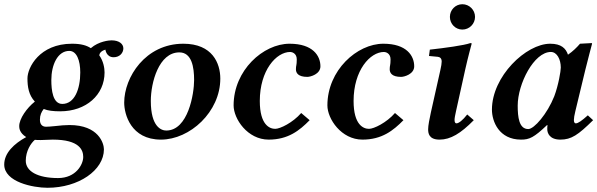

<svg xmlns="http://www.w3.org/2000/svg" viewBox="-20 -651 2828 909"><path d="M475 -308C475 -328 470 -361 450 -389C451 -397 456 -409 479 -416C479 -416 483 -380 518 -380C547 -380 564 -401 564 -422C564 -443 544 -460 508 -460C497 -460 448 -456 410 -423C390 -436 364 -444 321 -444C167 -444 110 -331 110 -280C110 -240 116 -201 145 -170C107 -140 71 -89 71 -54C71 -45 72 -22 104 -2C47 29 0 73 0 128C0 211 137 238 205 238C352 238 472 155 472 56C472 28 447 -59 309 -59C291 -59 263 -57 240 -54C221 -52 206 -51 198 -51C181 -51 169 -61 169 -84C169 -106 176 -121 187 -135C207 -127 232 -124 265 -124C388 -124 475 -202 475 -308ZM173 12C191 12 211 10 230 10C357 10 374 60 374 92C374 128 339 192 255 192C158 192 102 160 102 110C102 64 126 27 145 11C153 12 162 12 173 12ZM360 -308C360 -229 333 -159 275 -159C230 -159 223 -224 223 -272C223 -344 253 -410 308 -410C343 -410 360 -365 360 -308Z M568 -165C568 -111 599 10 742 10C879 10 1023 -121 1023 -279C1023 -351 986 -444 848 -444C668 -444 568 -285 568 -165ZM694 -173C694 -260 732 -403 829 -403C888 -403 899 -333 899 -272C899 -208 871 -33 767 -33C744 -33 694 -50 694 -173Z M1252 10C1344 10 1398 -33 1446 -82L1406 -116C1366 -70 1306 -41 1283 -41C1257 -41 1210 -59 1210 -173C1210 -318 1288 -405 1354 -405C1362 -405 1385 -399 1385 -370C1385 -340 1381 -342 1381 -323C1381 -306 1391 -287 1435 -287C1450 -287 1497 -300 1497 -337C1497 -387 1461 -444 1351 -444C1226 -444 1086 -318 1086 -152C1086 -88 1152 10 1252 10Z M1696 10C1788 10 1842 -33 1890 -82L1850 -116C1810 -70 1750 -41 1727 -41C1701 -41 1654 -59 1654 -173C1654 -318 1732 -405 1798 -405C1806 -405 1829 -399 1829 -370C1829 -340 1825 -342 1825 -323C1825 -306 1835 -287 1879 -287C1894 -287 1941 -300 1941 -337C1941 -387 1905 -444 1795 -444C1670 -444 1530 -318 1530 -152C1530 -88 1596 10 1696 10Z M2183.3 -325.2C2194.6 -376.1 2213 -444 2213 -444C2213 -446.6 2211 -447 2207 -447C2176 -436 2087 -424 2015 -416L2011 -386L2053 -382C2062 -380.7 2071.1 -376 2071.1 -359.5C2071.1 -350.4 2069 -337.7 2065 -320L2020 -119C2013.2 -88.2 2007 -56 2007 -39C2007 -21 2010 10 2061 10C2113 10 2161 -19 2223 -82L2192 -109C2171 -82 2152 -67 2141 -67C2136 -67 2132 -71 2132 -83C2132 -92 2134.8 -105.8 2139 -125ZM2110 -571C2110 -538 2136 -511 2169 -511C2202 -511 2229 -538 2229 -571C2229 -604 2202 -631 2169 -631C2136 -631 2110 -604 2110 -571Z M2571 -39C2571 -21 2582 10 2633 10C2685 10 2717 -12 2788 -82L2763 -105C2734.5 -79.5 2717 -67 2706 -67C2701 -67 2697 -71 2697 -83C2697 -92 2699.4 -105.9 2704 -125L2751.3 -321C2760.7 -359.9 2783 -443.8 2783 -443.8C2783 -445.8 2782.8 -447 2781 -447L2726 -444C2710.2 -425.6 2692.1 -408 2669 -392C2659 -422 2637 -444 2585 -444C2470 -444 2309 -289 2309 -132C2309 -76 2342.5 10 2447 10C2486.5 10 2508 0 2570 -59L2572 -58C2571 -52.3 2571 -43 2571 -39ZM2604 -195C2571 -112 2509 -40 2481 -40C2437 -40 2431 -97 2431 -151C2431 -254 2508 -405 2588 -405C2617 -405 2635 -370 2635 -331C2635 -315 2624 -248 2604 -195Z"/></svg>

Font: Linux Libertine O
Style: Bold Italic
Weight: 700
Italic angle: -11.5°
Designer: Philipp H. Poll
Foundry: Philipp H. Poll
Version: Version 4.1.0